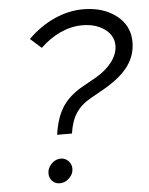

<svg xmlns="http://www.w3.org/2000/svg" viewBox="-52 -750 622 799"><g transform="rotate(-5 259.0 -350.5)"><path d="M387 -371 325 -336Q284 -313 262.5 -280Q241 -247 234 -196H172Q182 -267 210 -310.5Q238 -354 292 -385L356 -421Q398 -446 422 -478.5Q446 -511 446 -545Q446 -587 409 -614Q372 -641 315 -641Q269 -641 223.5 -620Q178 -599 140 -562L94 -603Q144 -653 204 -680Q264 -707 325 -707Q409 -707 463.5 -664.5Q518 -622 518 -554Q518 -499 486.5 -455Q455 -411 387 -371ZM178 -96Q197 -96 210 -82.5Q223 -69 223 -50Q223 -28 205.5 -11Q188 6 166 6Q147 6 134.5 -7Q122 -20 122 -39Q122 -61 139 -78.5Q156 -96 178 -96Z"/></g></svg>

Font: Red Hat Display
Style: Italic
Weight: 400
Italic angle: -12°
Designer: Pentagram / MCKL
Foundry: Pentagram / MCKL
Version: Version 1.003; Red Hat Display Italic